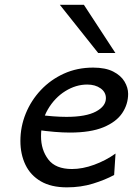

<svg xmlns="http://www.w3.org/2000/svg" viewBox="-20 -786 566 818"><path d="M472.2 -131.8 466.3 -40.5Q427.7 -19.5 376.2 -3.7Q324.7 12.2 265.1 12.2Q198.2 12.2 154.1 -13.4Q109.9 -39.1 88.4 -84Q66.9 -128.9 66.9 -185.5Q66.9 -246.1 89.6 -302Q112.3 -357.9 153.8 -402.1Q195.3 -446.3 252 -472.2Q308.6 -498 377 -498Q429.2 -498 462.2 -481.2Q495.1 -464.4 510.5 -438.5Q525.9 -412.6 525.9 -386.2Q525.9 -341.8 500.7 -304.2Q475.6 -266.6 420.9 -243.9Q366.2 -221.2 277.8 -221.2Q218.3 -221.2 136.2 -232.9V-297.9Q173.8 -293 205.6 -290.5Q237.3 -288.1 263.2 -288.1Q346.2 -288.1 388.7 -310.8Q431.2 -333.5 431.2 -367.7Q431.2 -393.6 408.4 -409.7Q385.7 -425.8 351.6 -425.8Q303.2 -425.8 258.1 -397.7Q212.9 -369.6 183.8 -319.8Q154.8 -270 154.8 -205.1Q154.8 -147.5 185.8 -106.7Q216.8 -65.9 286.6 -65.9Q331.5 -65.9 381.1 -84Q430.7 -102.1 472.2 -131.8ZM234.9 -765.6H337.4L471.7 -560.1H398.4Z"/></svg>

Font: Andika
Style: Italic
Weight: 400
Italic angle: -14°
Designer: Victor Gaultney, Annie Olsen, Julie Remington, Don Collingsworth, Eric Hays, Becca Hirsbrunner
Foundry: SIL International
Version: Version 6.101